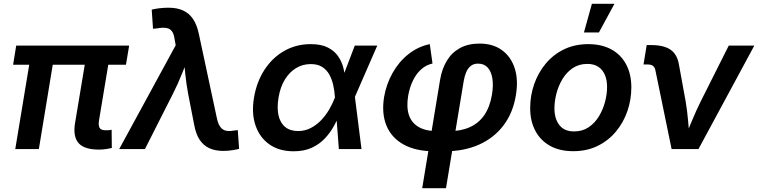

<svg xmlns="http://www.w3.org/2000/svg" viewBox="-20 -777 3953 1001"><path d="M495.6 2.9Q418.5 2.9 389.2 -31.5Q359.9 -65.9 371.1 -134.3L433.6 -509.8H556.2L496.6 -151.9Q491.7 -123 499.3 -110.4Q506.8 -97.7 531.7 -97.7Q542.5 -97.7 549.6 -98.4Q556.6 -99.1 562 -100.6L563 -5.4Q552.2 -2.9 534.2 0Q516.1 2.9 495.6 2.9ZM59.6 0 144 -509.8H266.6L182.6 0ZM48.3 -439.5 64.5 -539.1H653.3L636.7 -439.5Z M601.6 0 896 -541 890.6 -570.8Q887.2 -599.1 876.7 -613.5Q866.2 -627.9 847.7 -631.1Q829.1 -634.3 801.3 -629.4L777.8 -627L771 -726.6Q786.6 -731 810.3 -733.9Q834 -736.8 858.9 -736.8Q901.9 -736.8 933.3 -722.9Q964.8 -709 985.4 -679.4Q1005.9 -649.9 1016.1 -603L1111.3 -158.2Q1117.7 -129.4 1129.2 -114.5Q1140.6 -99.6 1157.7 -95.7Q1174.8 -91.8 1198.2 -96.2L1219.7 -98.6L1226.6 -1Q1212.4 2.9 1190.2 6.3Q1168 9.8 1143.6 9.8Q1102.1 9.8 1071.3 -4.4Q1040.5 -18.6 1021 -48.1Q1001.5 -77.6 992.7 -124.5L960.4 -290.5Q951.2 -341.3 946 -391.4Q940.9 -441.4 936 -493.7H969.7Q947.8 -441.4 928 -391.1Q908.2 -340.8 882.8 -290.5L735.8 0Z M1510.7 11.7Q1436 11.7 1385 -23.9Q1334 -59.6 1312.3 -122.6Q1290.5 -185.5 1304.2 -268.1Q1318.4 -351.6 1359.6 -414.3Q1400.9 -477.1 1462.6 -512Q1524.4 -546.9 1600.1 -546.9Q1654.3 -546.9 1688.7 -529.5Q1723.1 -512.2 1742.7 -483.9Q1762.2 -455.6 1770.5 -422.1Q1778.8 -388.7 1780.8 -356.4H1819.8L1830.1 -273.4L1864.7 0H1746.6L1726.1 -271Q1724.1 -302.7 1717.3 -333.3Q1710.4 -363.8 1696.8 -388.4Q1683.1 -413.1 1659.7 -428Q1636.2 -442.9 1600.1 -442.9Q1557.6 -442.9 1522.9 -421.6Q1488.3 -400.4 1464.6 -361.3Q1440.9 -322.3 1432.1 -267.6Q1423.3 -214.4 1432.1 -175.3Q1440.9 -136.2 1466.8 -115Q1492.7 -93.8 1533.7 -93.8Q1569.8 -93.8 1599.9 -109.4Q1629.9 -125 1654.1 -150.1Q1678.2 -175.3 1696.3 -206.3Q1714.4 -237.3 1726.1 -268.1L1829.6 -539.1H1946.8L1828.6 -268.1L1791.5 -187H1753.9Q1740.2 -154.8 1720.9 -119.9Q1701.7 -85 1673.6 -55.2Q1645.5 -25.4 1605.7 -6.8Q1565.9 11.7 1510.7 11.7Z M2181.2 204.1 2274.4 -361.3Q2284.2 -418.9 2310.1 -461.2Q2335.9 -503.4 2378.4 -526.6Q2420.9 -549.8 2480.5 -549.8Q2549.8 -549.8 2596.9 -515.6Q2644 -481.4 2663.6 -420.7Q2683.1 -359.9 2669.4 -279.3Q2654.3 -188 2604.7 -122.8Q2555.2 -57.6 2477.3 -22.9Q2399.4 11.7 2299.8 11.7H2245.1Q2147.5 11.7 2084 -23.7Q2020.5 -59.1 1994.6 -122.6Q1968.8 -186 1982.4 -271Q1994.1 -338.9 2026.9 -397Q2059.6 -455.1 2109.4 -494.6Q2159.2 -534.2 2220.7 -546.9L2234.9 -445.8Q2202.6 -439 2176.8 -416.3Q2150.9 -393.6 2133.3 -357.9Q2115.7 -322.3 2107.9 -277.3Q2098.1 -217.3 2112.3 -176.3Q2126.5 -135.3 2164.3 -114Q2202.1 -92.8 2263.2 -92.8H2316.9Q2381.8 -92.8 2429 -113.8Q2476.1 -134.8 2505.1 -177.2Q2534.2 -219.7 2544.9 -283.7Q2552.7 -330.6 2547.1 -367.2Q2541.5 -403.8 2522.7 -424.6Q2503.9 -445.3 2472.2 -445.3Q2449.2 -445.3 2434.3 -433.3Q2419.4 -421.4 2410.6 -400.9Q2401.9 -380.4 2397.5 -354L2305.2 204.1Z M2968.8 11.2Q2897.9 11.2 2847.9 -16.6Q2797.9 -44.4 2771 -95Q2744.1 -145.5 2744.1 -213.4Q2744.1 -278.8 2765.1 -338.6Q2786.1 -398.4 2825.4 -445.6Q2864.7 -492.7 2920.7 -519.8Q2976.6 -546.9 3046.9 -546.9Q3117.2 -546.9 3167.5 -519.3Q3217.8 -491.7 3244.6 -440.9Q3271.5 -390.1 3271.5 -321.8Q3271.5 -256.8 3250.7 -197Q3230 -137.2 3190.4 -90.1Q3150.9 -43 3095 -15.9Q3039.1 11.2 2968.8 11.2ZM2973.1 -91.8Q3016.6 -91.8 3048.8 -113.5Q3081.1 -135.3 3102.3 -170.2Q3123.5 -205.1 3134.3 -245.6Q3145 -286.1 3145 -323.7Q3145 -359.9 3133.5 -386.7Q3122.1 -413.6 3099.4 -428.7Q3076.7 -443.8 3042 -443.8Q2999 -443.8 2966.8 -422.4Q2934.6 -400.9 2913.3 -366.2Q2892.1 -331.5 2881.3 -290.8Q2870.6 -250 2870.6 -211.9Q2870.6 -158.2 2896.2 -125Q2921.9 -91.8 2973.1 -91.8ZM3024.4 -607.9 3065.9 -757.3H3183.6L3102.5 -607.9Z M3481.4 0 3397 -410.2Q3393.6 -426.8 3384 -433.8Q3374.5 -440.9 3356 -440.9H3335L3351.6 -542H3374.5Q3441.4 -542 3476.3 -517.6Q3511.2 -493.2 3520 -438.5L3554.7 -248.5Q3563 -198.2 3567.4 -147.5Q3571.8 -96.7 3576.2 -45.9H3545.4Q3566.9 -97.2 3587.6 -147.7Q3608.4 -198.2 3633.3 -248.5L3779.3 -539.1H3912.6L3621.6 0Z"/></svg>

Font: Inter 18pt SemiBold
Style: Italic
Weight: 600
Italic angle: -9.3988°
Designer: Rasmus Andersson
Foundry: rsms
Version: Version 4.001;git-66647c0bb